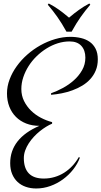

<svg xmlns="http://www.w3.org/2000/svg" viewBox="-20 -882 573 1085"><path d="M532.7 -546.9Q532.7 -511.7 521.2 -484.1Q509.8 -456.5 490.2 -435.1Q470.7 -413.6 444.6 -397.9Q418.5 -382.3 389.2 -371.6Q359.9 -360.8 328.9 -354.7Q297.9 -348.6 268.6 -346.2V-355Q300.8 -366.2 335.2 -384.8Q369.6 -403.3 397.7 -428.5Q425.8 -453.6 444.1 -485.6Q462.4 -517.6 462.4 -556.2Q462.4 -598.1 439.5 -623Q416.5 -647.9 373.5 -647.9Q339.8 -647.9 306.6 -637.5Q273.4 -627 243.2 -608.2Q212.9 -589.4 186.8 -564Q160.6 -538.6 141.6 -508.5Q122.6 -478.5 111.6 -445.6Q100.6 -412.6 100.6 -378.9Q100.6 -342.3 115.7 -311.5Q130.9 -280.8 155.3 -256.8Q179.7 -232.9 210.9 -216.6Q242.2 -200.2 274.4 -191.9V-183.1Q258.8 -176.8 241.2 -166Q223.6 -155.3 205.8 -141.1Q188 -127 171.6 -109.4Q155.3 -91.8 142.6 -72.3Q129.9 -52.7 122.3 -31.5Q114.7 -10.3 114.7 11.7Q114.7 68.4 142.8 97.7Q170.9 127 227.5 127Q259.3 127 288.3 118.4Q317.4 109.9 342.5 94Q367.7 78.1 388.7 55.7Q409.7 33.2 425.3 5.9L431.6 8.8Q418.5 43.9 393.6 75.7Q368.7 107.4 335.9 131.3Q303.2 155.3 264.4 169.2Q225.6 183.1 184.6 183.1Q152.8 183.1 126 173.8Q99.1 164.6 79.6 146.5Q60.1 128.4 48.8 101.8Q37.6 75.2 37.6 40Q37.6 -29.8 79.1 -82.8Q120.6 -135.7 202.6 -170.9Q161.6 -170.9 127.9 -184.1Q94.2 -197.3 70.1 -221.4Q45.9 -245.6 32.7 -279.3Q19.5 -313 19.5 -354Q19.5 -394 34.2 -433.1Q48.8 -472.2 74.5 -507.8Q100.1 -543.5 134.5 -573.7Q168.9 -604 208.7 -626.2Q248.5 -648.4 291.7 -661.1Q335 -673.8 377.4 -673.8Q408.7 -673.8 437 -667.2Q465.3 -660.6 486.6 -645.8Q507.8 -630.9 520.3 -606.4Q532.7 -582 532.7 -546.9ZM255.4 -862.3Q272 -853.5 286.1 -845Q300.3 -836.4 313.7 -826.7Q327.1 -816.9 340.8 -806.2Q354.5 -795.4 370.1 -782.2Q385.7 -795.4 399.4 -806.2Q413.1 -816.9 426.5 -826.4Q439.9 -835.9 453.9 -844.7Q467.8 -853.5 484.9 -862.3L490.2 -855.5Q475.1 -837.9 461.9 -821Q448.7 -804.2 436 -786.1Q423.3 -768.1 410.9 -748Q398.4 -728 384.8 -703.1H355.5Q341.8 -728 329.3 -748Q316.9 -768.1 304.2 -786.1Q291.5 -804.2 278.3 -821Q265.1 -837.9 250 -855.5Z"/></svg>

Font: Montez
Style: Regular
Weight: 400
Designer: Astigmatic (AOETI)
Foundry: Astigmatic (AOETI)
Version: Version 1.001